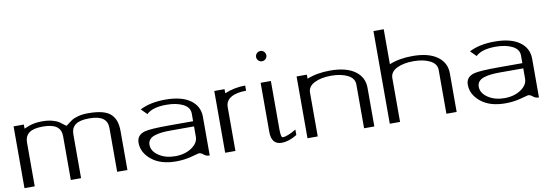

<svg xmlns="http://www.w3.org/2000/svg" viewBox="-56 -1140 4399 1530"><g transform="rotate(-10 2144.0 -375.0)"><path d="M125 -500V-466.8Q159.2 -481.4 172.4 -485.8Q185.5 -490.2 211.4 -495.1Q237.3 -500 270.5 -500Q320.3 -500 355 -490.2Q389.6 -480.5 405.8 -469.7Q421.9 -459 458 -430.7Q496.1 -460 511.7 -470.2Q527.3 -480.5 562 -490.2Q596.7 -500 645.5 -500Q713.9 -500 760.3 -487.3Q806.6 -474.6 831.1 -448.7Q855.5 -422.9 865.2 -390.6Q875 -358.4 875 -312.5V0H792V-354.5Q792 -406.2 756.8 -432.1Q721.7 -458 645.5 -458Q569.3 -458 534.7 -432.1Q500 -406.2 500 -354.5V0H417V-354.5Q417 -406.2 381.8 -432.1Q346.7 -458 270.5 -458Q194.3 -458 159.7 -432.1Q125 -406.2 125 -354.5V0H42V-500Z M1541 0Q1512.7 0 1494.6 -16.1Q1476.6 -32.2 1458 -32.2Q1456.1 -32.2 1396.5 -16.1Q1336.9 0 1270.5 0Q1145.5 0 1072.8 -59.1Q1000 -118.2 1000 -198.2Q1000 -260.7 1066.4 -279.3Q1112.3 -292 1270.5 -292H1458V-354.5Q1458 -404.3 1404.8 -431.2Q1351.6 -458 1270.5 -458Q1157.2 -458 1109.4 -411.1L1063.5 -457Q1146.5 -500 1269.5 -500Q1399.4 -500 1470.2 -449.7Q1541 -399.4 1541 -312.5ZM1458 -250H1270.5Q1228.5 -250 1197.3 -246.6Q1166 -243.2 1138.7 -234.4Q1111.3 -225.6 1097.2 -208.5Q1083 -191.4 1083 -167Q1083 -115.2 1137.7 -78.6Q1192.4 -42 1270.5 -42Q1348.6 -42 1403.3 -78.6Q1458 -115.2 1458 -167Z M1916 -500V-458Q1836.9 -458 1793 -431.6Q1749 -405.3 1749 -354.5V0H1666V-500H1749V-466.8Q1829.1 -500 1916 -500Z M2082 -750Q2099.6 -750 2111.8 -737.8Q2124 -725.6 2124 -708Q2124 -691.4 2111.8 -679.2Q2099.6 -667 2082 -667Q2065.4 -667 2053.2 -679.2Q2041 -691.4 2041 -708Q2041 -725.6 2053.2 -737.8Q2065.4 -750 2082 -750ZM2124 -500V-110.4Q2124 -42 2139.6 -42Q2176.8 -42 2249 -85V-41Q2182.6 0 2124 0Q2041 0 2041 -103.5V-500Z M2415 -500V-466.8Q2495.1 -500 2602.5 -500Q2731.4 -500 2802.2 -449.7Q2873 -399.4 2873 -312.5V0H2790V-354.5Q2790 -404.3 2736.8 -431.2Q2683.6 -458 2602.5 -458Q2521.5 -458 2468.3 -431.2Q2415 -404.3 2415 -354.5V0H2332V-500Z M3081.1 -750V-466.8Q3161.1 -500 3268.6 -500Q3397.5 -500 3468.3 -449.7Q3539.1 -399.4 3539.1 -312.5V0H3456.1V-354.5Q3456.1 -404.3 3402.8 -431.2Q3349.6 -458 3268.6 -458Q3187.5 -458 3134.3 -431.2Q3081.1 -404.3 3081.1 -354.5V0H2998V-750Z M4205.1 0Q4176.8 0 4158.7 -16.1Q4140.6 -32.2 4122.1 -32.2Q4120.1 -32.2 4060.5 -16.1Q4001 0 3934.6 0Q3809.6 0 3736.8 -59.1Q3664.1 -118.2 3664.1 -198.2Q3664.1 -260.7 3730.5 -279.3Q3776.4 -292 3934.6 -292H4122.1V-354.5Q4122.1 -404.3 4068.8 -431.2Q4015.6 -458 3934.6 -458Q3821.3 -458 3773.4 -411.1L3727.5 -457Q3810.5 -500 3933.6 -500Q4063.5 -500 4134.3 -449.7Q4205.1 -399.4 4205.1 -312.5ZM4122.1 -250H3934.6Q3892.6 -250 3861.3 -246.6Q3830.1 -243.2 3802.7 -234.4Q3775.4 -225.6 3761.2 -208.5Q3747.1 -191.4 3747.1 -167Q3747.1 -115.2 3801.8 -78.6Q3856.4 -42 3934.6 -42Q4012.7 -42 4067.4 -78.6Q4122.1 -115.2 4122.1 -167Z"/></g></svg>

Font: okolaks
Style: Regular
Weight: 500
Version: Version 000.6.0